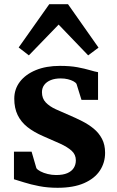

<svg xmlns="http://www.w3.org/2000/svg" viewBox="-20 -881 557 912"><path d="M253.5 11Q206.3 11 165.8 3.1Q125.3 -4.8 94.7 -14.6Q64.1 -24.3 46.3 -29.5V-160.7H130L152.8 -82.3Q157.9 -74.4 172.5 -66.8Q187.1 -59.1 206.8 -54.4Q226.4 -49.6 246.6 -49.6Q279.3 -49.6 300 -58.6Q320.7 -67.7 330.5 -83.5Q340.3 -99.4 340.3 -119.4Q340.3 -146.7 320.3 -164.9Q300.2 -183 265.3 -198.9Q230.4 -214.8 184.8 -234.3Q140.9 -253.3 110.2 -277.5Q79.6 -301.8 63.7 -334.8Q47.8 -367.7 47.8 -412.1Q47.8 -457.6 74.5 -492.7Q101.3 -527.7 150.1 -547.9Q199 -568.1 264.6 -568.1Q313.2 -568.1 348 -561.6Q382.8 -555 406.6 -547.9Q430.5 -540.7 445.7 -538.2V-406.7H367L343.5 -482.3Q339.6 -489.1 328.7 -495Q317.8 -500.9 302.4 -504.7Q287 -508.5 268.7 -508.5Q241.4 -508.6 221.2 -500.5Q201 -492.3 190.2 -477.7Q179.3 -463.1 179.3 -443.1Q179.3 -413.2 197.5 -394.3Q215.6 -375.4 245 -362Q274.3 -348.7 306.9 -334.8Q338.8 -321.3 369.7 -305.7Q400.5 -290.1 425.2 -269.8Q449.8 -249.5 464.5 -221.5Q479.2 -193.6 479.2 -155Q479.2 -108.3 454.5 -70.8Q429.8 -33.2 379.5 -11.1Q329.3 11 253.5 11ZM117.1 -618 68.7 -655.5 214 -861.1H303L448 -654.8L398.8 -618L258.5 -764.2Z"/></svg>

Font: Merriweather Light
Style: Regular
Weight: 300
Designer: Eben Sorkin
Foundry: Eben Sorkin
Version: Version 2.100